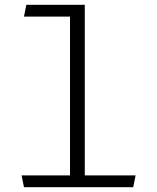

<svg xmlns="http://www.w3.org/2000/svg" viewBox="-20 -785 660 805"><path d="M273.5 0V-738L296 -715.5H80.5L90.5 -765H335.5V0ZM70.5 -49.5H548.5L538.5 0H80.5Z"/></svg>

Font: Monaspace Argon Var
Style: Regular
Weight: 400
Designer: Riley Cran and the Lettermatic Team
Version: Version 1.000 (Monaspace Argon Var)